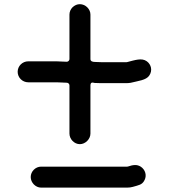

<svg xmlns="http://www.w3.org/2000/svg" viewBox="-20 -694 788 897"><path d="M172 182.5H574C583.6 182.5 592.4 181.3 600.6 179C629.5 170.7 642 169.3 652.9 151.9C669 126.2 657.9 97.6 637.3 84.5C619.5 73.3 601.2 76.1 578 83.9C576.9 84.2 575.3 84.5 574 84.5H172C145.9 84.5 123.5 106.9 123.5 133C123.5 159.2 146.2 182.5 172 182.5ZM421 -306.5C431.3 -306.5 439.8 -306.2 450.4 -305.5H569C577 -305.5 583.2 -306 590.4 -307.2C628.3 -316.6 661.9 -319.4 676.8 -340.3C694 -364.3 686.2 -393.2 665.7 -407.8C641.8 -424.9 610.1 -412.9 574 -403.9C573.3 -403.7 572 -403.5 571 -403.5H453C444.9 -403.5 436.2 -404.5 426 -404.5C414.1 -404.5 402.5 -406.5 402.5 -418V-626C402.5 -651.8 379.2 -674.5 353 -674.5C326.9 -674.5 304.5 -652.1 304.5 -626V-418C304.5 -412.6 299.6 -405.5 292 -405.5C276.3 -405.5 256.6 -407.5 244 -407.5H112C84.7 -407.5 62.5 -385.5 62.5 -358.5C62.5 -331.5 84.7 -309.5 112 -309.5H244C257.1 -309.5 280.1 -307.5 292 -307.5C298.8 -307.5 304.5 -301.8 304.5 -295L304.5 -70C304.5 -43.8 327.2 -20.5 353 -20.5C378.9 -20.5 402.5 -44.1 402.5 -70L402.5 -295C402.5 -315 419.4 -306.5 421 -306.5Z"/></svg>

Font: Smoothie
Style: Light
Weight: 400
Foundry: Cannot Into Space Fonts
Version: Version 0.8